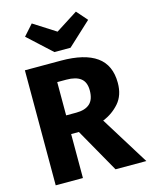

<svg xmlns="http://www.w3.org/2000/svg" viewBox="-139 -1058 898 1146"><g transform="rotate(-15 309.5 -485.0)"><path d="M575.9 -494.9Q575.9 -418.5 534.4 -371Q492.8 -323.6 433.3 -300L619.5 0H429.2L275.4 -271.8H227.7V0H59.5V-710.8H283.1Q428.2 -710.8 502.1 -657.9Q575.9 -605.1 575.9 -494.9ZM402.6 -494.9Q402.6 -546.2 372.6 -569.5Q342.6 -592.8 283.6 -592.8H227.7V-387.2H290.3Q345.1 -387.2 373.8 -412.8Q402.6 -438.5 402.6 -494.9ZM444.1 -970.3 502.1 -904.1 357.4 -770.3H257.9L112.3 -904.1L171.3 -970.3L307.7 -883.1Z"/></g></svg>

Font: FiraCode Nerd Font
Style: Bold
Weight: 700
Designer: Carrois Corporate, Edenspiekermann AG, Nikita Prokopov
Foundry: Carrois Corporate, Edenspiekermann AG, Nikita Prokopov
Version: Version 6.002;Nerd Fonts 2.1.0